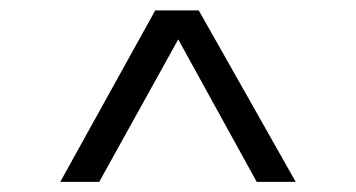

<svg xmlns="http://www.w3.org/2000/svg" viewBox="-20 -490 695 375"><path d="M283.2 -469.7H368.2L557.6 -134.8H481.4L328.1 -413.1L173.8 -134.8H97.7Z"/></svg>

Font: Lohit Marathi
Style: Regular
Weight: 400
Version: 2.94.2